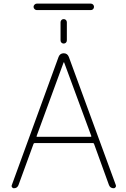

<svg xmlns="http://www.w3.org/2000/svg" viewBox="-20 -1045 683 1042"><path d="M490.2 -264.6Q488.3 -268.6 484.4 -268.6H168.9Q164.1 -268.6 162.1 -264.6L80.1 -40Q73.2 -23.4 55.7 -23.4Q48.8 -23.4 44.9 -29.3Q43 -32.2 43 -36.1Q43 -38.1 43.9 -40L297.9 -736.3Q305.7 -755.9 325.7 -755.9Q345.7 -755.9 353.5 -736.3L608.4 -41Q609.4 -38.1 609.4 -36.1Q609.4 -32.2 607.4 -29.3Q603.5 -23.4 596.7 -23.4Q578.1 -23.4 571.3 -41ZM179.7 -990.2Q172.9 -990.2 167.5 -995.6Q162.1 -1001 162.1 -1007.8Q162.1 -1014.6 167.5 -1020Q172.9 -1025.4 179.7 -1025.4H472.7Q480.5 -1025.4 485.4 -1020Q490.2 -1014.6 490.2 -1007.8Q490.2 -1001 485.4 -995.6Q480.5 -990.2 472.7 -990.2ZM308.6 -826.2V-923.8Q308.6 -931.6 313.5 -936.5Q318.4 -941.4 325.7 -941.4Q333 -941.4 337.9 -936.5Q342.8 -931.6 342.8 -923.8V-826.2Q342.8 -818.4 337.9 -813.5Q333 -808.6 325.7 -808.6Q318.4 -808.6 313.5 -813.5Q308.6 -818.4 308.6 -826.2ZM328.1 -706.1Q328.1 -707 326.7 -707Q325.2 -707 325.2 -706.1L178.7 -306.6Q176.8 -302.7 180.7 -302.7H472.7Q476.6 -302.7 475.6 -306.6Z"/></svg>

Font: Gen Jyuu Gothic ExtraLight
Style: Regular
Weight: 100
Designer: [Source Han Sans]
Ryoko NISHIZUKA  (kana & ideographs); Paul D. Hunt (Latin, Greek & Cyrillic); Wenlong ZHANG  (bopomofo
Version: Version 1.002.20150607